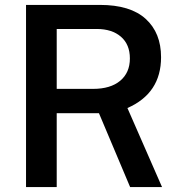

<svg xmlns="http://www.w3.org/2000/svg" viewBox="-20 -762 723 782"><path d="M510 0H640L499 -322C590.3 -362 636 -431 636 -529C636 -595 615.2 -647 573.5 -685C531.8 -723 469.7 -742 387 -742H86V0H211V-301H383ZM469.5 -433C443.2 -411 406.3 -400 359 -400H211V-644H374C415.3 -644 448.2 -633.5 472.5 -612.5C496.8 -591.5 509 -562 509 -524C509 -485.3 495.8 -455 469.5 -433Z"/></svg>

Font: Morrison SemiBold
Style: Regular
Weight: 600
Designer: Pablo Impallari, Rodrigo Fuenzalida (Modified by Dan O. Williams)
Version: Version 0.030; ttfautohint (v1.8.1)